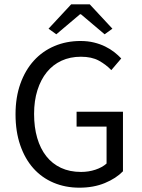

<svg xmlns="http://www.w3.org/2000/svg" viewBox="-20 -858 657 890"><path d="M348 12Q283 12 228.5 -11Q174 -34 135 -77.5Q96 -121 74 -184.5Q52 -248 52 -328Q52 -407 74.5 -470Q97 -533 137 -577Q177 -621 232.5 -644.5Q288 -668 353 -668Q387 -668 415.5 -661Q444 -654 467.5 -642.5Q491 -631 509.5 -616.5Q528 -602 542 -587L496 -533Q471 -559 438 -577Q405 -595 355 -595Q305 -595 265 -576.5Q225 -558 197 -523.5Q169 -489 153.5 -440Q138 -391 138 -330Q138 -268 152.5 -218.5Q167 -169 194.5 -134Q222 -99 262.5 -80Q303 -61 356 -61Q391 -61 422.5 -71.5Q454 -82 474 -100V-271H335V-340H550V-64Q518 -31 466 -9.5Q414 12 348 12ZM205 -725 310 -838H396L501 -725L465 -699L355 -792H351L241 -699Z"/></svg>

Font: Pinyin1712
Style: Regular
Weight: 400
Version: Version 1